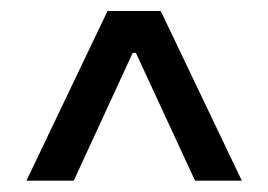

<svg xmlns="http://www.w3.org/2000/svg" viewBox="-20 -724 485 347"><path d="M210 -665H235.4V-628.4H210ZM27.8 -397.5 174.3 -704.1H270.5L417 -397.5H332.5L218.8 -643.1H226.6L113.3 -397.5Z"/></svg>

Font: Inter 28pt
Style: Regular
Weight: 400
Designer: Rasmus Andersson
Foundry: rsms
Version: Version 4.001;git-66647c0bb